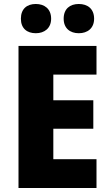

<svg xmlns="http://www.w3.org/2000/svg" viewBox="-20 -945 551 965"><path d="M85 -851C85 -802 116 -778 160 -778C203 -778 237 -803 237 -851C237 -901 203 -925 160 -925C116 -925 85 -901 85 -851ZM300 -851C300 -803 332 -778 376 -778C420 -778 453 -803 453 -851C453 -901 420 -925 376 -925C332 -925 300 -901 300 -851ZM465 0V-145H248V-298H449V-441H248V-570H465V-714H73V0Z"/></svg>

Font: Noto Sans Bengali SemiCondensed ExtraBold
Style: Regular
Weight: 800
Width: 4
Designer: Joana Ranito - Universal Thirst; Jelle Bosma - Monotype Design Team
Foundry: Universal Thirst ehf.
Version: Version 3.000